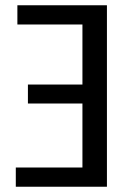

<svg xmlns="http://www.w3.org/2000/svg" viewBox="-20 -709 511 729"><path d="M386 -689V0H40V-73H293V-316H86V-388H293V-616H46V-689Z"/></svg>

Font: Fira Sans Condensed
Style: Regular
Weight: 400
Width: 3
Designer: bBox Type GmbH & Carrois Corporate GbR & Edenspiekermann AG
Foundry: bBox Type GmbH & Carrois Corporate GbR & Edenspiekermann AG
Version: Version 4.301